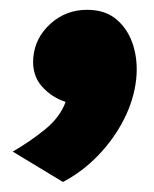

<svg xmlns="http://www.w3.org/2000/svg" viewBox="-20 -203 315 392"><path d="M108.5 168.5 6 106.5Q41.5 86 72 61.2Q102.5 36.5 114 5Q85.5 -4 65.2 -27Q45 -50 48 -85.5Q51.5 -126 83 -154.5Q114.5 -183 158 -183Q195 -183 218.5 -162.8Q242 -142.5 252 -110.2Q262 -78 258 -41Q253.5 0.5 233 40.8Q212.5 81 180.5 114.2Q148.5 147.5 108.5 168.5Z"/></svg>

Font: Karla ExtraBold
Style: Italic
Weight: 800
Italic angle: -8°
Designer: Jonathan Pinhorn
Version: Version 2.004;gftools[0.9.33]